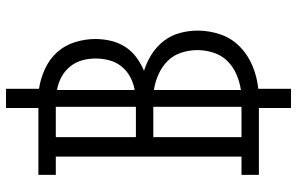

<svg xmlns="http://www.w3.org/2000/svg" viewBox="-195 -688 990 640"><g transform="rotate(-90 300.0 -368.0)"><path d="M260 107V0H37V-58H98V-677H37V-735H260V-843H324V-733Q358 -728 390.5 -713Q423 -698 446 -672.5Q469 -647 479.5 -613Q490 -579 490 -545Q490 -519 484 -493.5Q478 -468 464 -446Q450 -424 429 -408.5Q408 -393 384 -383Q413 -374 439 -357.5Q465 -341 483.5 -317Q502 -293 510 -263.5Q518 -234 518 -204Q518 -165 505 -127.5Q492 -90 464 -63Q436 -36 399.5 -21Q363 -6 324 -2V107ZM264 -410V-677H163V-410ZM320 -414Q343 -418 363.5 -429Q384 -440 398.5 -458Q413 -476 419 -498.5Q425 -521 425 -544Q425 -567 419 -589Q413 -611 398.5 -629Q384 -647 363.5 -658Q343 -669 320 -673ZM163 -58H264V-352H163ZM320 -60Q347 -64 372.5 -75Q398 -86 417 -105.5Q436 -125 444.5 -151.5Q453 -178 453 -205Q453 -232 444.5 -258.5Q436 -285 417 -304Q398 -323 372.5 -334.5Q347 -346 320 -350Z"/></g></svg>

Font: Iosevka Etoile Light
Style: Regular
Weight: 300
Designer: Belleve Invis
Foundry: Belleve Invis
Version: Version 25.0.1; ttfautohint (v1.8.4)